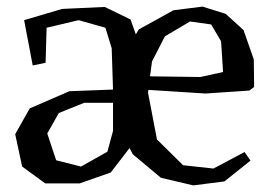

<svg xmlns="http://www.w3.org/2000/svg" viewBox="-20 -541 826 581"><path d="M375 -482 391 -437 400 -452 505 -510 593 -521 663 -499 717 -450 748 -361 749 -278 735 -267 602 -258 429 -269 428 -260 455 -119 534 -41 626 -31 720 -81 738 -55 659 8 565 20 467 -3 382 -74 372 -93 315 -19 221 14H117L47 -37L26 -135L70 -213L190 -265L322 -270L318 -395L299 -457L218 -480L121 -457L118 -351L79 -343L53 -480L168 -514L297 -520ZM479 -431 440 -355 434 -310 586 -308 655 -323 649 -416 619 -467 555 -476ZM150 -56 225 -37 305 -82 322 -145V-230H235L158 -199L123 -137Z"/></svg>

Font: Alike Angular
Style: Regular
Weight: 400
Designer: Sveta Sebyakina
Foundry: Cyreal (www.cyreal.org)
Version: Version 1.300; ttfautohint (v1.8.4.7-5d5b)